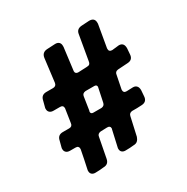

<svg xmlns="http://www.w3.org/2000/svg" viewBox="-125 -616 720 738"><g transform="rotate(-30 234.5 -247.0)"><path d="M304.2 -481Q307.1 -502.4 330.1 -503.9L364.3 -505.9Q388.2 -505.9 388.2 -483.9V-479L371.1 -379.9V-376Q371.1 -363.8 385.3 -363.8L416 -367.2Q438 -367.2 438 -341.8L436 -315.9Q434.6 -292.5 412.1 -291L367.2 -288.1Q353.5 -286.6 352.1 -273.9L340.3 -214.8V-210.9Q340.3 -205.6 343.5 -202.4Q346.7 -199.2 354 -199.2L382.3 -200.2Q392.6 -200.2 398.4 -193.8Q404.3 -187.5 404.3 -174.8L402.3 -148.9Q400.9 -125.5 377.9 -124Q366.7 -123 356 -123Q345.2 -123 334 -123Q320.8 -121.6 318.4 -108.9L300.3 -27.8Q296.9 -17.6 290.5 -11.7Q284.2 -5.9 272.9 -5.9Q264.6 -4.9 255.6 -4.4Q246.6 -3.9 236.3 -3.9Q226.6 -3.9 220.9 -9Q215.3 -14.2 215.3 -22.9Q215.3 -24.4 215.3 -26.4Q215.3 -28.3 216.3 -30.8L231.9 -100.1Q232.9 -102.1 232.9 -105Q232.9 -116.2 219.2 -116.2L189.9 -115.2Q175.8 -113.3 174.3 -101.1L157.2 -12.2Q152.8 9.8 130.4 9.8Q122.1 10.7 112.8 11.5Q103.5 12.2 93.3 12.2Q83.5 12.2 77.9 7.1Q72.3 2 72.3 -6.8Q72.3 -8.3 72.3 -10.5Q72.3 -12.7 73.2 -15.1Q77.6 -34.7 81.5 -54.2Q85.4 -73.7 89.4 -94.2V-98.1Q89.4 -103.5 85.9 -106.7Q82.5 -109.9 75.2 -109.9H51.3Q40 -109.9 34.2 -115.5Q28.3 -121.1 28.3 -129.9Q28.3 -132.3 28.3 -134Q28.3 -135.7 29.3 -138.2L36.1 -164.1Q40.5 -186 63 -186H91.3Q105.5 -186 106.9 -200.2L116.2 -261.2Q116.2 -274.9 102.1 -274.9H73.2Q62 -274.9 56.2 -280.5Q50.3 -286.1 50.3 -294.9Q50.3 -297.4 50.3 -299.1Q50.3 -300.8 51.3 -303.2L58.1 -329.1Q62.5 -351.1 85 -351.1H115.2Q122.1 -351.1 126.2 -354.7Q130.4 -358.4 131.3 -365.2L144 -467.8Q147 -490.7 169.9 -492.2L207 -494.1Q217.8 -494.1 223.4 -488.5Q229 -482.9 229 -473.1V-467.8L216.3 -367.2Q216.3 -355 230 -355L270 -356.9Q283.7 -356.9 285.2 -371.1ZM192.4 -207Q192.4 -205.6 191.7 -204.3Q190.9 -203.1 190.9 -202.1Q190.9 -191.9 202.1 -191.9H238.3Q251.5 -193.4 253.9 -206.1L266.1 -264.2Q266.1 -265.6 266.6 -266.8Q267.1 -268.1 267.1 -269Q267.1 -278.8 256.3 -278.8H217.3Q202.6 -277.3 201.2 -264.2Z"/></g></svg>

Font: Gochi Hand Cyrillic
Style: Regular
Weight: 400
Designer: Juan Pablo del Peral; Denis Ignatov
Foundry: Juan Pablo del Peral; Denis Ignatov
Version: Version 1.00 June 29, 2018, initial release